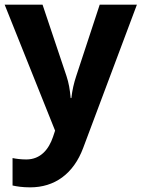

<svg xmlns="http://www.w3.org/2000/svg" viewBox="-20 -659 609 826"><path d="M0 -639 217 -97 208 -70C190 -17 155 27 93 27C70 27 48 24 34 21V139C52 143 76 147 110 147C214 147 296 90 338 -23L569 -639H409L308 -332C298 -302 291 -272 287 -237H284C281 -272 276 -302 266 -332L163 -639Z"/></svg>

Font: Noto Sans Kannada UI
Style: Bold
Weight: 700
Designer: Jelle Bosma - Monotype Design Team
Foundry: Monotype Imaging Inc.
Version: Version 2.005